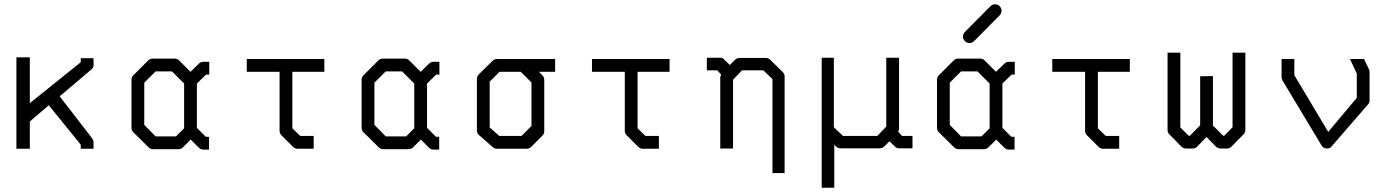

<svg xmlns="http://www.w3.org/2000/svg" viewBox="-20 -747 6520 901"><path d="M120 -177V-49H57V-478H120V-263L359 -455V-474H419V-443Q419 -429.5 410 -422L260 -295L410 -101Q419 -88.5 419 -80V-49H359V-68L209 -253Z M904 -147 946 -105H961V-45H934Q922 -45 913 -54L875 -92L839 -56Q830 -47 818 -47H698Q686 -47 677 -56L605 -127Q597 -135 597 -148V-372Q597 -385 605 -393L676 -464Q684 -472 697 -472H799Q812 -472 820 -464L874 -410L913 -448Q922 -457 934 -457H962V-397H947L904 -355ZM844 -145V-355L787 -412H710L657 -359V-161L710 -107H806Z M1138 -410V-470H1502V-410H1352V-145L1389 -109H1452V-49H1376Q1364 -49 1355 -58L1301 -112Q1292 -121 1292 -133V-410Z M1984 -147 2026 -105H2041V-45H2014Q2002 -45 1993 -54L1955 -92L1919 -56Q1910 -47 1898 -47H1778Q1766 -47 1757 -56L1685 -127Q1677 -135 1677 -148V-372Q1677 -385 1685 -393L1756 -464Q1764 -472 1777 -472H1879Q1892 -472 1900 -464L1954 -410L1993 -448Q2002 -457 2014 -457H2042V-397H2027L1984 -355ZM1924 -145V-355L1867 -412H1790L1737 -359V-161L1790 -107H1886Z M2312 -470H2585V-410H2509L2525 -394Q2534 -385 2534 -372V-131Q2534 -119 2525 -110L2473 -58Q2464 -49 2452 -49H2312Q2300 -49 2292 -57L2228 -113Q2218 -121.5 2218 -135V-376Q2218 -389 2227 -398L2291 -461Q2300 -470 2312 -470ZM2424 -410H2324L2278 -364V-149L2323 -109H2427L2474 -156V-360Z M2758 -410V-470H3122V-410H2972V-145L3009 -109H3072V-49H2996Q2984 -49 2975 -58L2921 -112Q2912 -121 2912 -133V-410Z M3405 -442 3429 -466Q3438 -475 3450 -475H3574Q3586 -475 3594 -467L3653 -409Q3662 -400 3662 -388V65H3605V-376L3562 -417H3462L3420 -373V-50H3360V-385Q3360 -387 3364 -397L3346 -417H3297V-476H3360Q3372 -476 3379 -467Z M3836 -476H3893V-150L3936 -109H4097L4139 -153V-476H4199V-141Q4199 -139 4195 -129L4213 -109H4262V-51H4201Q4186 -51 4180 -59L4154 -84L4130 -60Q4121 -51 4109 -51H3924Q3912 -51 3904 -59L3895 -68V134H3836Z M4499 -575Q4499 -588 4508 -597L4628 -718Q4637 -727 4649 -727Q4662 -727 4671 -718Q4680 -709 4680 -696Q4680 -684 4671 -675L4551 -554Q4542 -545 4529 -545Q4517 -545 4508 -554Q4499 -563 4499 -575ZM4684 -147 4726 -105H4741V-45H4714Q4702 -45 4693 -54L4655 -92L4619 -56Q4610 -47 4598 -47H4478Q4466 -47 4457 -56L4385 -127Q4377 -135 4377 -148V-372Q4377 -385 4385 -393L4456 -464Q4464 -472 4477 -472H4579Q4592 -472 4600 -464L4654 -410L4693 -448Q4702 -457 4714 -457H4742V-397H4727L4684 -355ZM4624 -145V-355L4567 -412H4490L4437 -359V-161L4490 -107H4586Z M4918 -410V-470H5282V-410H5132V-145L5169 -109H5232V-49H5156Q5144 -49 5135 -58L5081 -112Q5072 -121 5072 -133V-410Z M5672 -390V-158L5720 -110H5725L5764 -150V-500H5824V-137Q5824 -125 5815 -116L5759 -59Q5750 -50 5738 -50H5708Q5695 -50 5686 -59L5642 -104L5598 -59Q5589 -50 5576 -50H5546Q5533 -50 5524 -59L5468 -116Q5459 -125 5459 -137V-500H5519V-149L5558 -110H5564L5612 -159V-389Z M6381 -470 6404 -422Q6407 -416 6407 -409V-276Q6407 -262.5 6398 -255L6228 -59L6223 -54Q6216.5 -50 6207 -50Q6190 -50 6182 -64L5998 -370Q5994 -378 5994 -386V-470H6054V-394L6213 -128L6347 -288V-402L6315 -470Z"/></svg>

Font: IBM 3270
Style: Regular
Weight: 400
Monospace: yes
Version: Version 2.3.1